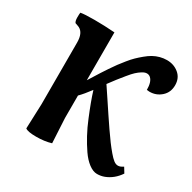

<svg xmlns="http://www.w3.org/2000/svg" viewBox="-162 -874 1055 1057"><g transform="rotate(30 365.0 -345.0)"><path d="M694.8 -86.9 714.8 -54.2Q681.6 -4.9 630.9 14.6Q609.4 22.9 584.7 22.9Q560.1 22.9 532.2 2.2Q504.4 -18.6 480 -54.2Q455.6 -89.8 433.6 -130.4Q411.6 -170.9 392.6 -217.8Q356.4 -305.2 336.9 -368.2Q304.7 -324.7 278.8 -298.8V-155.8L287.1 0Q245.6 12.7 192.1 12.7Q138.7 12.7 123 0L128.9 -157.2V-548.8Q128.9 -610.4 93.3 -627.9Q88.9 -630.4 79.3 -633.3Q69.8 -636.2 67.9 -637.2Q60.5 -647 60.5 -669.2Q60.5 -691.4 62 -700.2Q86.4 -705.1 149.4 -705.1Q212.4 -705.1 278.8 -700.2V-396Q284.7 -404.8 299.8 -429.4Q314.9 -454.1 324.5 -468.8Q334 -483.4 351.3 -509.5Q368.7 -535.6 381.3 -552.5Q394 -569.3 412.8 -592.8Q431.6 -616.2 447.3 -631.3Q462.9 -646.5 483.2 -663.3Q503.4 -680.2 521.5 -690.4Q562.5 -712.9 606.4 -712.9Q650.4 -712.9 682.1 -686.8Q713.9 -660.6 713.9 -615Q713.9 -569.3 682.6 -541.5Q651.4 -513.7 609.4 -513.7Q600.6 -513.7 591.8 -515.1Q591.8 -565.9 570.3 -585.4Q560.5 -594.2 547.4 -594.2Q534.2 -594.2 518.1 -584.2Q502 -574.2 487.8 -561Q473.6 -547.9 453.1 -522.5Q420.4 -483.4 382.8 -432.1Q401.4 -404.8 429.4 -362.3Q457.5 -319.8 477.1 -290.5Q496.6 -261.2 521.5 -224.9Q546.4 -188.5 564.7 -164.1Q583 -139.6 601.6 -117.7Q620.1 -95.7 634 -85Q647.9 -74.2 662.1 -74.2Q676.3 -74.2 694.8 -86.9Z"/></g></svg>

Font: Marko One
Style: Regular
Weight: 400
Designer: Zhenya Spizhovyi
Foundry: Cyreal
Version: Version 1.003